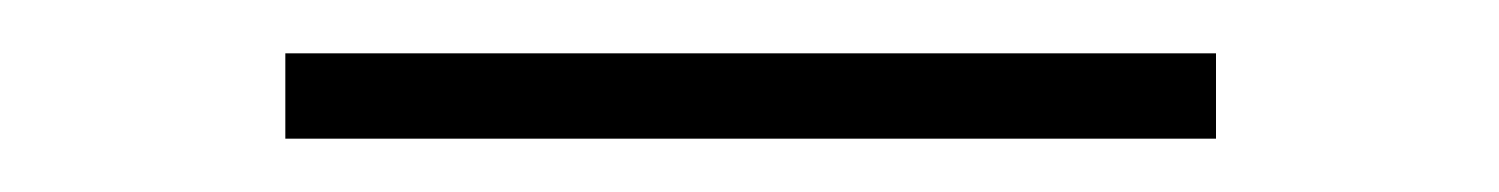

<svg xmlns="http://www.w3.org/2000/svg" viewBox="-20 -52 562 72"><path d="M87 -32H436V0H87Z"/></svg>

Font: Zector
Style: Regular
Weight: 400
Designer: GGBot
Version: 0.72